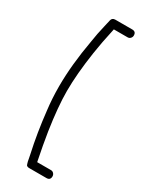

<svg xmlns="http://www.w3.org/2000/svg" viewBox="-193 -775 646 819"><g transform="rotate(30 130.0 -366.0)"><path d="M87 -53Q66 -148 55 -250Q48 -306 48 -366Q48 -472 71 -600Q77 -641 87 -682Q89 -691 91 -699.5Q93 -708 94 -712Q95 -716 95 -717Q98 -732 114 -732H197Q216 -732 216 -713Q216 -705 210.5 -699Q205 -693 197 -693H129Q112 -616 104 -562Q87 -449 87 -366Q87 -289 104 -176Q113 -118 129 -39H197Q205 -39 210.5 -33Q216 -27 216 -19Q216 0 197 0H114Q109 0 106.5 -0.5Q104 -1 101.5 -2.5Q99 -4 98 -6Q97 -8 95.5 -13Q94 -18 93 -22Q92 -26 90.5 -35.5Q89 -45 87 -53Z"/></g></svg>

Font: Aaram
Style: Regular
Weight: 400
Designer: Tharique Azeez
Foundry: Tharique Azeez
Version: Version 1.7